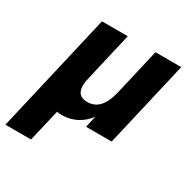

<svg xmlns="http://www.w3.org/2000/svg" viewBox="-207 -636 940 967"><g transform="rotate(30 263.0 -153.0)"><path d="M424 -500H574L458 0H309L324 -67Q297 -30 258 -10Q219 10 174 10Q154 10 145 7L101 194H-48L113 -500H263L197 -215Q191 -191 191 -173Q191 -111 251 -111Q294 -111 321 -141.5Q348 -172 362 -232Z"/></g></svg>

Font: CBA Beacon Sans Extra Bold
Style: Italic
Weight: 800
Italic angle: -13°
Designer: Wei Huang
Foundry: Wei Huang
Version: Version 1.002